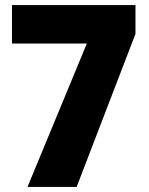

<svg xmlns="http://www.w3.org/2000/svg" viewBox="-20 -800 584 754"><path d="M88 -66 321 -629H27V-780H512V-667L281 -66Z"/></svg>

Font: Noto Sans Malayalam UI SemiCondensed Black
Style: Regular
Weight: 900
Width: 4
Designer: Jelle Bosma - Monotype Design Team
Foundry: Monotype Imaging Inc.
Version: Version 2.104; ttfautohint (v1.8.4.7-5d5b)